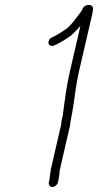

<svg xmlns="http://www.w3.org/2000/svg" viewBox="-20 -693 388 760"><path d="M228.5 -236 224.1 -217C221.7 -206.7 223.3 -196.9 218.9 -186L181.1 -22C178.7 -11.5 179.5 -2.2 176.9 9C176.5 13.7 175.8 18 174.9 22L173.3 29C171.2 38.2 177.9 47 187.1 47C196.4 47 207.2 38.2 209.3 29L210.9 22C212 17.3 212.9 12 213.6 6C215.8 -3.6 214.9 -12.7 217.1 -22L254.2 -183C258.2 -195.3 257.3 -204.9 260.1 -217C261.5 -223 262.8 -230 263.9 -238C265.6 -245.3 266.8 -251.7 267.3 -257C267.6 -258.3 268.2 -261.5 269 -266.5C276.6 -312.8 280.6 -357.8 292.4 -409L345.8 -640C347.9 -649.3 348.6 -656.7 347.8 -662C346.2 -677.8 317.5 -676.7 308.8 -662C305.2 -652.9 299.3 -644.1 292.8 -636L278.7 -618C274.6 -612 270.8 -607 267.2 -603C258.8 -594.1 247.1 -580.3 235.5 -574C224.8 -567 203.4 -552.9 192.5 -548C185.2 -544.7 178.3 -542.3 174.5 -535C165.9 -518.3 178 -506.6 194.4 -513C210.9 -519.4 235 -534.3 250.8 -545C269.3 -556.8 283.7 -575.2 298.2 -590L256.4 -409C242.5 -348.6 235.7 -291.1 228.5 -236Z"/></svg>

Font: HoneyBee
Style: LitIt
Weight: 300
Foundry: Cannot Into Space Fonts
Version: Version 0.89